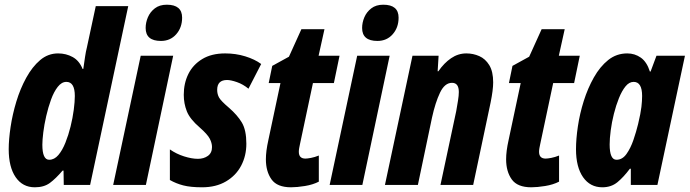

<svg xmlns="http://www.w3.org/2000/svg" viewBox="-20 -786 2931 816"><path d="M128 10Q76 10 46.5 -33Q17 -76 17 -152Q17 -193 25 -246.5Q33 -300 49.5 -354.5Q66 -409 91.5 -455.5Q117 -502 150.5 -530.5Q184 -559 227 -559Q261 -559 289 -543.5Q317 -528 331 -493H334Q338 -521 341.5 -544.5Q345 -568 349 -583L387 -760H525L363 0H251L250 -61H246Q217 -27 192 -8.5Q167 10 128 10ZM189 -107Q211 -107 228 -127Q245 -147 258 -179.5Q271 -212 280 -248.5Q289 -285 293.5 -319.5Q298 -354 298 -378Q298 -438 262 -438Q242 -438 225.5 -417Q209 -396 197 -363Q185 -330 176.5 -293Q168 -256 164 -223.5Q160 -191 160 -171Q160 -107 189 -107Z M664 -612Q599 -612 599 -667Q599 -690 608.5 -712.5Q618 -735 638 -750.5Q658 -766 689 -766Q754 -766 754 -711Q754 -669 729 -640.5Q704 -612 664 -612ZM461 0 578 -549H716L600 0Z M839 10Q790 10 759 2Q728 -6 702 -21V-151Q729 -132 762 -121.5Q795 -111 821 -111Q846 -111 863.5 -123.5Q881 -136 881 -161Q881 -178 871.5 -196.5Q862 -215 829 -244Q787 -280 774 -313Q761 -346 761 -383Q761 -432 780.5 -471.5Q800 -511 839.5 -535Q879 -559 937 -559Q982 -559 1022.5 -546.5Q1063 -534 1090 -514L1036 -409Q1013 -428 987 -437Q961 -446 945 -446Q903 -446 903 -404Q903 -386 911 -371.5Q919 -357 952 -329Q989 -297 1008 -265Q1027 -233 1027 -175Q1027 -124 1005 -82Q983 -40 940.5 -15Q898 10 839 10Z M1217 10Q1158 10 1134 -23.5Q1110 -57 1110 -109Q1110 -126 1112.5 -146Q1115 -166 1121 -193L1172 -433H1122L1137 -506L1208 -545L1261 -662H1359L1334 -549H1423L1399 -433H1310L1255 -174Q1253 -165 1251.5 -156.5Q1250 -148 1250 -141Q1250 -112 1278 -112Q1286 -112 1302 -115Q1318 -118 1335 -125V-14Q1310 -1 1276 4.5Q1242 10 1217 10Z M1584 -612Q1519 -612 1519 -667Q1519 -690 1528.5 -712.5Q1538 -735 1558 -750.5Q1578 -766 1609 -766Q1674 -766 1674 -711Q1674 -669 1649 -640.5Q1624 -612 1584 -612ZM1381 0 1498 -549H1636L1520 0Z M1616 0 1733 -549H1844L1840 -483H1843Q1867 -518 1897 -538.5Q1927 -559 1962 -559Q1991 -559 2017 -547.5Q2043 -536 2059.5 -509Q2076 -482 2076 -436Q2076 -404 2065 -350L1991 0H1852L1919 -314Q1923 -337 1926.5 -358.5Q1930 -380 1930 -395Q1930 -434 1901 -434Q1870 -434 1850 -392Q1830 -350 1816 -286L1756 0Z M2238 10Q2179 10 2155 -23.5Q2131 -57 2131 -109Q2131 -126 2133.5 -146Q2136 -166 2142 -193L2193 -433H2143L2158 -506L2229 -545L2282 -662H2380L2355 -549H2444L2420 -433H2331L2276 -174Q2274 -165 2272.5 -156.5Q2271 -148 2271 -141Q2271 -112 2299 -112Q2307 -112 2323 -115Q2339 -118 2356 -125V-14Q2331 -1 2297 4.5Q2263 10 2238 10Z M2540 10Q2488 10 2458 -33Q2428 -76 2428 -152Q2428 -195 2436 -249Q2444 -303 2461 -357Q2478 -411 2504 -457Q2530 -503 2565 -531Q2600 -559 2646 -559Q2678 -559 2703.5 -541Q2729 -523 2742 -482H2745L2770 -549H2891L2774 0H2661V-69H2657Q2631 -34 2604.5 -12Q2578 10 2540 10ZM2600 -107Q2625 -107 2642.5 -131.5Q2660 -156 2672 -191Q2684 -226 2692 -259Q2703 -305 2706 -331.5Q2709 -358 2709 -378Q2709 -438 2673 -438Q2654 -438 2638.5 -419Q2623 -400 2610.5 -369Q2598 -338 2589 -302Q2580 -266 2575.5 -231.5Q2571 -197 2571 -172Q2571 -107 2600 -107Z"/></svg>

Font: Noto Sans ExtraCondensed ExtraBold
Style: Italic
Weight: 800
Width: 2
Italic angle: -12°
Designer: Monotype Design Team
Foundry: Monotype Imaging Inc.
Version: Version 2.013; ttfautohint (v1.8.4.7-5d5b)